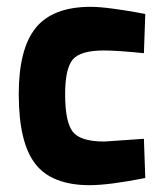

<svg xmlns="http://www.w3.org/2000/svg" viewBox="-20 -531 476 563"><path d="M246 -511Q272 -511 312 -505.5Q352 -500 379 -495L406 -490L402 -375Q323 -383 285 -383Q215 -383 193 -356Q171 -329 171 -255Q171 -173 193.5 -144.5Q216 -116 286 -116L402 -124L406 -9Q299 12 243 12Q132 12 83.5 -50.5Q35 -113 35 -255Q35 -388 85 -449.5Q135 -511 246 -511Z"/></svg>

Font: TitilliumText22L Xb
Style: Bold
Weight: 400
Designer: Campivisivi
Foundry: Campivisivi
Version: 1.000